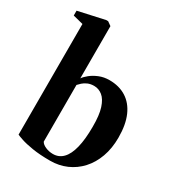

<svg xmlns="http://www.w3.org/2000/svg" viewBox="-200 -934 970 1062"><g transform="rotate(30 285.0 -403.5)"><path d="M-4 -750V-781L163.5 -818H176.5L201 -800.5V-467Q210.5 -481.5 231.5 -498.5Q252.5 -515.5 282 -527.5Q311.5 -539.5 346.5 -539.5Q408.5 -539.5 453.8 -511Q499 -482.5 523.5 -426.8Q548 -371 548 -288.5Q548 -220 528 -164.8Q508 -109.5 472 -70.2Q436 -31 388 -10Q340 11 284 11Q217.5 11 170.2 3.2Q123 -4.5 95.8 -13.8Q68.5 -23 61 -27V-733.5ZM289 -469.5Q266 -469.5 248.5 -461.8Q231 -454 219.5 -443.5Q208 -433 201 -425V-63Q208.5 -48.5 230.8 -38.8Q253 -29 278.5 -29Q316.5 -29 342.2 -55.8Q368 -82.5 381.2 -136Q394.5 -189.5 394.5 -269Q395 -343.5 380.8 -387.2Q366.5 -431 342.5 -450.2Q318.5 -469.5 289 -469.5Z"/></g></svg>

Font: Merriweather 96pt
Style: Bold
Weight: 700
Version: Version 2.100